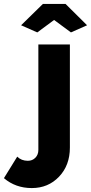

<svg xmlns="http://www.w3.org/2000/svg" viewBox="-139 -750 461 972"><path d="M-32.2 -622.1 78.1 -730H192.9L301.8 -622.1L220.2 -585.9L134.8 -648.9L49.8 -585.9ZM-119.1 151.9 -51.8 43Q-30.8 64 2 64Q24.9 64 40 48.6Q55.2 33.2 55.2 8.8V-524.9H214.8V-2.9Q214.8 86.9 159.9 144.5Q105 202.1 22 202.1Q-60.1 202.1 -119.1 151.9Z"/></svg>

Font: Raleway-v4020 ExtraBold
Style: Regular
Weight: 800
Designer: Matt McInerney, Pablo Impallari, Rodrigo Fuenzalida
Foundry: Matt McInerney, Pablo Impallari, Rodrigo Fuenzalida
Version: Version 4.020;PS 004.020;hotconv 1.0.88;makeotf.lib2.5.64775